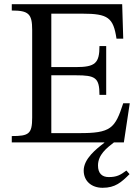

<svg xmlns="http://www.w3.org/2000/svg" viewBox="-20 -677 665 913"><path d="M468 216C528 216 557 190 596 151L581 134C552 156 534 165 497 165C465 165 446 147 446 110C446 59 487 27 522 0H569L597 -186H566C527 -67 509 -43 353 -44H224V-319H341C433 -319 453 -308 453 -226H485V-458H453C453 -377 433 -358 341 -358H224V-612H372C494 -612 519 -593 534 -493H566L561 -657H36V-627C116 -627 133 -611 133 -535V-118C133 -40 117 -30 36 -30V0H476V2C438 31 378 78 378 134C378 184 415 216 468 216Z"/></svg>

Font: STIX Two Text
Style: Regular
Weight: 400
Designer: Ross Mills, John Hudson & Paul Hanslow, Tiro Typeworks Ltd; with prior portions MicroPress Inc., and Coen Hoffman.
Foundry: Tiro Typeworks Ltd
Version: Version 2.13 b171